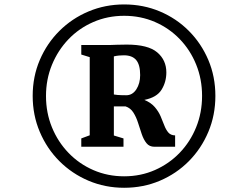

<svg xmlns="http://www.w3.org/2000/svg" viewBox="-20 -932 1085 887"><path d="M131 -489Q131 -578 163.8 -654.8Q196.5 -731.5 254.5 -789.2Q312.5 -847 389.2 -879.2Q466 -911.5 553.5 -911.5Q642 -911.5 718.5 -879.2Q795 -847 852.5 -789.2Q910 -731.5 942.5 -654.8Q975 -578 975 -489Q975 -400 942.5 -322.8Q910 -245.5 852.5 -187.5Q795 -129.5 718.5 -97Q642 -64.5 553.5 -64.5Q466 -64.5 389.2 -97Q312.5 -129.5 254.5 -187.5Q196.5 -245.5 163.8 -322.8Q131 -400 131 -489ZM192.5 -488.5Q192.5 -411 220 -343.8Q247.5 -276.5 296.8 -225.5Q346 -174.5 411.8 -146Q477.5 -117.5 553.5 -117.5Q630 -117.5 695.8 -146.5Q761.5 -175.5 810.2 -226.2Q859 -277 886.2 -344.2Q913.5 -411.5 913.5 -489Q913.5 -566.5 886.2 -633.8Q859 -701 810.2 -751.5Q761.5 -802 695.8 -830.5Q630 -859 553.5 -859Q477 -859 411 -830.2Q345 -801.5 296.2 -750.5Q247.5 -699.5 220 -632.5Q192.5 -565.5 192.5 -488.5ZM394.5 -307V-668L355.5 -680V-724H448Q469 -723.5 485 -724Q501 -724.5 519.2 -725.2Q537.5 -726 565.5 -726Q664 -726 706.2 -690.2Q748.5 -654.5 748.5 -597.5Q748.5 -553.5 726.5 -517.8Q704.5 -482 647 -470.5Q678 -457.5 695.2 -437.2Q712.5 -417 722 -394.8Q731.5 -372.5 739 -352.8Q746.5 -333 757.5 -320Q768.5 -307 789 -306.5V-254H693.5Q670 -254 656.8 -270.5Q643.5 -287 634.8 -312.5Q626 -338 617.8 -364.5Q609.5 -391 596.2 -412Q583 -433 560 -440.5H506V-306L550.5 -292.5V-254H355.5V-292.5ZM506 -495.5Q514 -494 524 -493.2Q534 -492.5 544.2 -492.2Q554.5 -492 563.5 -492Q592 -492 609.8 -519.2Q627.5 -546.5 627.5 -585Q627.5 -633 609 -654.8Q590.5 -676.5 552.5 -676.5Q541.5 -676.5 530 -675.5Q518.5 -674.5 506 -671.5Z"/></svg>

Font: Merriweather 60pt ExtraBold
Style: Italic
Weight: 800
Italic angle: -7.8°
Version: Version 2.101